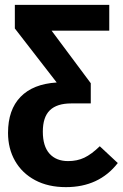

<svg xmlns="http://www.w3.org/2000/svg" viewBox="-20 -550 504 789"><path d="M464 120Q387 219 251 219Q178 219 124.5 190.5Q71 162 42 111.5Q13 61 13 -4Q13 -99 64.5 -152Q116 -205 213 -211L41 -433V-530H429V-424H192L353 -208V-125H273Q214 -125 185 -97Q156 -69 156 -9Q156 51 183.5 81.5Q211 112 260 112Q297 112 326.5 98Q356 84 390 51Z"/></svg>

Font: Fira Sans Condensed SemiBold
Style: Regular
Weight: 600
Width: 3
Designer: bBox Type GmbH & Carrois Corporate GbR & Edenspiekermann AG
Foundry: bBox Type GmbH & Carrois Corporate GbR & Edenspiekermann AG
Version: Version 4.301